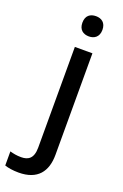

<svg xmlns="http://www.w3.org/2000/svg" viewBox="-242 -796 698 1089"><g transform="rotate(20 107.0 -252.0)"><path d="M76 -683C76 -640 103 -622 137 -622C169 -622 197 -640 197 -683C197 -727 169 -744 137 -744C103 -744 76 -727 76 -683ZM26 240C141 240 189 174 189 74V-539H83V69C83 135 52 153 10 153C-17 153 -36 149 -58 143V228C-38 235 -8 240 26 240Z"/></g></svg>

Font: Noto Sans Hanifi Rohingya Medium
Style: Regular
Weight: 500
Designer: Monotype Design Team and DaltonMaag
Foundry: Google LLC
Version: Version 2.102